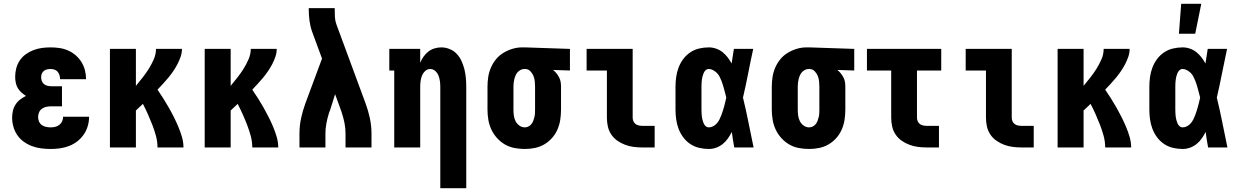

<svg xmlns="http://www.w3.org/2000/svg" viewBox="-20 -778 6540 1013"><path d="M248 8Q223 8 198.5 5Q174 2 150.5 -6.5Q127 -15 106.5 -29.5Q86 -44 72 -64Q58 -84 51 -108.5Q44 -133 44 -157Q44 -175 48 -193Q52 -211 62 -226.5Q72 -242 86.5 -253Q101 -264 117 -272Q104 -280 92.5 -290.5Q81 -301 73.5 -314Q66 -327 63 -342.5Q60 -358 60 -373Q60 -396 66 -418.5Q72 -441 85 -460Q98 -479 117 -492.5Q136 -506 157.5 -514Q179 -522 201.5 -525Q224 -528 247 -528Q271 -528 294.5 -524.5Q318 -521 339.5 -511.5Q361 -502 379 -486.5Q397 -471 409.5 -451Q422 -431 428 -408Q434 -385 434 -361V-360H297Q297 -371 294 -381Q291 -391 284.5 -399Q278 -407 268 -410.5Q258 -414 247 -414Q238 -414 228.5 -412Q219 -410 211.5 -404Q204 -398 200.5 -389Q197 -380 197 -371Q197 -361 200.5 -351Q204 -341 212 -334.5Q220 -328 230 -325.5Q240 -323 250 -323H307V-217H250Q237 -217 224.5 -214.5Q212 -212 201.5 -204.5Q191 -197 186 -185Q181 -173 181 -160Q181 -148 186 -136.5Q191 -125 201 -118Q211 -111 223.5 -108.5Q236 -106 248 -106Q260 -106 272 -109Q284 -112 293.5 -119.5Q303 -127 308 -138.5Q313 -150 313 -162H450Q450 -137 443 -113Q436 -89 422 -68.5Q408 -48 388 -32.5Q368 -17 345 -8Q322 1 297 4.5Q272 8 248 8Z M560 0V-520H697V-325Q715 -347 732.5 -369Q750 -391 765 -415Q780 -439 791.5 -465.5Q803 -492 803 -520H940Q940 -499 933 -478.5Q926 -458 916 -439Q906 -420 894 -402.5Q882 -385 868.5 -368.5Q855 -352 840.5 -336.5Q826 -321 811 -305Q827 -282 842 -258Q857 -234 871 -209.5Q885 -185 897.5 -160Q910 -135 921 -109Q932 -83 940 -55.5Q948 -28 948 0H811Q811 -31 803 -60.5Q795 -90 784 -118.5Q773 -147 760.5 -175Q748 -203 734 -230Q725 -221 715.5 -212.5Q706 -204 697 -195V0Z M1060 0V-520H1197V-325Q1215 -347 1232.5 -369Q1250 -391 1265 -415Q1280 -439 1291.5 -465.5Q1303 -492 1303 -520H1440Q1440 -499 1433 -478.5Q1426 -458 1416 -439Q1406 -420 1394 -402.5Q1382 -385 1368.5 -368.5Q1355 -352 1340.5 -336.5Q1326 -321 1311 -305Q1327 -282 1342 -258Q1357 -234 1371 -209.5Q1385 -185 1397.5 -160Q1410 -135 1421 -109Q1432 -83 1440 -55.5Q1448 -28 1448 0H1311Q1311 -31 1303 -60.5Q1295 -90 1284 -118.5Q1273 -147 1260.5 -175Q1248 -203 1234 -230Q1225 -221 1215.5 -212.5Q1206 -204 1197 -195V0Z M1560 0V-74Q1560 -114 1568.5 -154Q1577 -194 1591 -232L1679 -469L1627 -610Q1617 -638 1613 -668Q1609 -698 1609 -728V-735H1746V-728Q1746 -708 1747 -688Q1748 -668 1755 -649L1909 -232Q1923 -194 1931.5 -154Q1940 -114 1940 -74V0H1803V-74Q1803 -102 1797.5 -129.5Q1792 -157 1783 -184V-185Q1782 -187 1781.5 -189Q1781 -191 1780 -193L1748 -281L1721 -195Q1719 -191 1717.5 -187Q1716 -183 1715 -179Q1707 -154 1702 -127Q1697 -100 1697 -74V0Z M2303 215V-320Q2303 -335 2301 -350Q2299 -365 2293.5 -379Q2288 -393 2276.5 -403.5Q2265 -414 2250 -414Q2235 -414 2223.5 -403.5Q2212 -393 2206.5 -379Q2201 -365 2199 -350Q2197 -335 2197 -320V0H2060V-406H2034V-520H2197V-447Q2204 -464 2214.5 -479Q2225 -494 2239.5 -505.5Q2254 -517 2272 -522.5Q2290 -528 2308 -528Q2331 -528 2353 -519Q2375 -510 2390.5 -493Q2406 -476 2415.5 -455Q2425 -434 2430.5 -411.5Q2436 -389 2438 -366Q2440 -343 2440 -320V215Z M2749 8Q2722 8 2695 3Q2668 -2 2644.5 -15.5Q2621 -29 2602.5 -49.5Q2584 -70 2572.5 -94.5Q2561 -119 2556.5 -146Q2552 -173 2552 -200V-320Q2552 -346 2556 -372Q2560 -398 2570.5 -422Q2581 -446 2597.5 -466Q2614 -486 2636.5 -499.5Q2659 -513 2684 -520.5Q2709 -528 2735 -528H2750L2987 -520V-406L2898 -409Q2908 -401 2916 -391Q2924 -381 2930 -369.5Q2936 -358 2938 -345.5Q2940 -333 2940 -320V-200Q2940 -173 2936 -146.5Q2932 -120 2921.5 -95.5Q2911 -71 2893 -50.5Q2875 -30 2852 -16.5Q2829 -3 2802.5 2.5Q2776 8 2749 8ZM2749 -106Q2759 -106 2768 -110.5Q2777 -115 2783.5 -123Q2790 -131 2793.5 -140.5Q2797 -150 2799.5 -160Q2802 -170 2802.5 -180Q2803 -190 2803 -200V-320Q2803 -335 2801.5 -349.5Q2800 -364 2794.5 -377.5Q2789 -391 2778.5 -402Q2768 -413 2753 -414H2746Q2736 -414 2726.5 -409Q2717 -404 2710.5 -396.5Q2704 -389 2700 -379.5Q2696 -370 2693.5 -360Q2691 -350 2690 -340Q2689 -330 2689 -320V-200Q2689 -184 2691 -168.5Q2693 -153 2700 -139Q2707 -125 2720 -115.5Q2733 -106 2749 -106Z M3370 0Q3346 0 3323 -3Q3300 -6 3278.5 -14Q3257 -22 3237.5 -35.5Q3218 -49 3205 -68.5Q3192 -88 3187 -111Q3182 -134 3182 -157V-406H3075V-520H3318V-157Q3318 -147 3322 -138Q3326 -129 3333.5 -123.5Q3341 -118 3350.5 -116Q3360 -114 3370 -114H3434V0Z M3720 8Q3694 8 3668.5 2Q3643 -4 3621.5 -18.5Q3600 -33 3584.5 -54Q3569 -75 3560 -99Q3551 -123 3547.5 -148.5Q3544 -174 3544 -200V-320Q3544 -346 3547.5 -371.5Q3551 -397 3560 -421Q3569 -445 3584.5 -466Q3600 -487 3621.5 -501.5Q3643 -516 3668.5 -522Q3694 -528 3720 -528Q3739 -528 3758 -521.5Q3777 -515 3792 -503Q3807 -491 3819 -475.5Q3831 -460 3840 -443Q3843 -462 3846 -481.5Q3849 -501 3852 -520H3954Q3940 -456 3927.5 -391.5Q3915 -327 3900 -263Q3916 -198 3929 -132Q3942 -66 3956 0H3854Q3850 -20 3847 -40.5Q3844 -61 3841 -82Q3832 -64 3820.5 -47.5Q3809 -31 3793.5 -18.5Q3778 -6 3759 1Q3740 8 3720 8ZM3720 -106Q3732 -106 3743 -112Q3754 -118 3762 -127Q3770 -136 3775.5 -147Q3781 -158 3785.5 -169.5Q3790 -181 3793.5 -192.5Q3797 -204 3800.5 -216Q3804 -228 3806.5 -239.5Q3809 -251 3812 -263Q3809 -275 3806 -286.5Q3803 -298 3800 -309Q3797 -320 3793.5 -331.5Q3790 -343 3785.5 -354Q3781 -365 3775.5 -375.5Q3770 -386 3761.5 -394Q3753 -402 3742 -408Q3731 -414 3720 -414Q3710 -414 3703 -407.5Q3696 -401 3692.5 -392.5Q3689 -384 3686.5 -375Q3684 -366 3683 -357Q3682 -348 3681.5 -338.5Q3681 -329 3681 -320V-200Q3681 -191 3681.5 -181.5Q3682 -172 3683 -163Q3684 -154 3686.5 -145Q3689 -136 3692.5 -127.5Q3696 -119 3703 -112.5Q3710 -106 3720 -106Z M4249 8Q4222 8 4195 3Q4168 -2 4144.5 -15.5Q4121 -29 4102.5 -49.5Q4084 -70 4072.5 -94.5Q4061 -119 4056.5 -146Q4052 -173 4052 -200V-320Q4052 -346 4056 -372Q4060 -398 4070.5 -422Q4081 -446 4097.5 -466Q4114 -486 4136.5 -499.5Q4159 -513 4184 -520.5Q4209 -528 4235 -528H4250L4487 -520V-406L4398 -409Q4408 -401 4416 -391Q4424 -381 4430 -369.5Q4436 -358 4438 -345.5Q4440 -333 4440 -320V-200Q4440 -173 4436 -146.5Q4432 -120 4421.5 -95.5Q4411 -71 4393 -50.5Q4375 -30 4352 -16.5Q4329 -3 4302.5 2.5Q4276 8 4249 8ZM4249 -106Q4259 -106 4268 -110.5Q4277 -115 4283.5 -123Q4290 -131 4293.5 -140.5Q4297 -150 4299.5 -160Q4302 -170 4302.5 -180Q4303 -190 4303 -200V-320Q4303 -335 4301.5 -349.5Q4300 -364 4294.5 -377.5Q4289 -391 4278.5 -402Q4268 -413 4253 -414H4246Q4236 -414 4226.5 -409Q4217 -404 4210.5 -396.5Q4204 -389 4200 -379.5Q4196 -370 4193.5 -360Q4191 -350 4190 -340Q4189 -330 4189 -320V-200Q4189 -184 4191 -168.5Q4193 -153 4200 -139Q4207 -125 4220 -115.5Q4233 -106 4249 -106Z M4870 0Q4846 0 4823 -3Q4800 -6 4778.5 -14Q4757 -22 4737.5 -35.5Q4718 -49 4705 -68.5Q4692 -88 4687 -111Q4682 -134 4682 -157V-406H4554V-520H4946V-406H4818V-157Q4818 -147 4822 -138Q4826 -129 4833.5 -123.5Q4841 -118 4850.5 -116Q4860 -114 4870 -114H4934V0Z M5370 0Q5346 0 5323 -3Q5300 -6 5278.5 -14Q5257 -22 5237.5 -35.5Q5218 -49 5205 -68.5Q5192 -88 5187 -111Q5182 -134 5182 -157V-406H5075V-520H5318V-157Q5318 -147 5322 -138Q5326 -129 5333.5 -123.5Q5341 -118 5350.5 -116Q5360 -114 5370 -114H5434V0Z M5560 0V-520H5697V-325Q5715 -347 5732.5 -369Q5750 -391 5765 -415Q5780 -439 5791.5 -465.5Q5803 -492 5803 -520H5940Q5940 -499 5933 -478.5Q5926 -458 5916 -439Q5906 -420 5894 -402.5Q5882 -385 5868.5 -368.5Q5855 -352 5840.5 -336.5Q5826 -321 5811 -305Q5827 -282 5842 -258Q5857 -234 5871 -209.5Q5885 -185 5897.5 -160Q5910 -135 5921 -109Q5932 -83 5940 -55.5Q5948 -28 5948 0H5811Q5811 -31 5803 -60.5Q5795 -90 5784 -118.5Q5773 -147 5760.5 -175Q5748 -203 5734 -230Q5725 -221 5715.5 -212.5Q5706 -204 5697 -195V0Z M6220 8Q6194 8 6168.5 2Q6143 -4 6121.5 -18.5Q6100 -33 6084.5 -54Q6069 -75 6060 -99Q6051 -123 6047.5 -148.5Q6044 -174 6044 -200V-320Q6044 -346 6047.5 -371.5Q6051 -397 6060 -421Q6069 -445 6084.5 -466Q6100 -487 6121.5 -501.5Q6143 -516 6168.5 -522Q6194 -528 6220 -528Q6239 -528 6258 -521.5Q6277 -515 6292 -503Q6307 -491 6319 -475.5Q6331 -460 6340 -443Q6343 -462 6346 -481.5Q6349 -501 6352 -520H6454Q6440 -456 6427.5 -391.5Q6415 -327 6400 -263Q6416 -198 6429 -132Q6442 -66 6456 0H6354Q6350 -20 6347 -40.5Q6344 -61 6341 -82Q6332 -64 6320.5 -47.5Q6309 -31 6293.5 -18.5Q6278 -6 6259 1Q6240 8 6220 8ZM6220 -106Q6232 -106 6243 -112Q6254 -118 6262 -127Q6270 -136 6275.5 -147Q6281 -158 6285.5 -169.5Q6290 -181 6293.5 -192.5Q6297 -204 6300.5 -216Q6304 -228 6306.5 -239.5Q6309 -251 6312 -263Q6309 -275 6306 -286.5Q6303 -298 6300 -309Q6297 -320 6293.5 -331.5Q6290 -343 6285.5 -354Q6281 -365 6275.5 -375.5Q6270 -386 6261.5 -394Q6253 -402 6242 -408Q6231 -414 6220 -414Q6210 -414 6203 -407.5Q6196 -401 6192.5 -392.5Q6189 -384 6186.5 -375Q6184 -366 6183 -357Q6182 -348 6181.5 -338.5Q6181 -329 6181 -320V-200Q6181 -191 6181.5 -181.5Q6182 -172 6183 -163Q6184 -154 6186.5 -145Q6189 -136 6192.5 -127.5Q6196 -119 6203 -112.5Q6210 -106 6220 -106ZM6200 -600 6212 -758H6318L6286 -600Z"/></svg>

Font: Iosevka Curly Slab Heavy
Style: Regular
Weight: 900
Monospace: yes
Designer: Belleve Invis
Foundry: Belleve Invis
Version: Version 22.1.2; ttfautohint (v1.8.4)